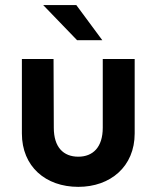

<svg xmlns="http://www.w3.org/2000/svg" viewBox="-20 -726 617 758"><path d="M284.2 -567.4H383.8L281.2 -706.1H150.4ZM385.7 -493.2V-221.7C385.7 -144.5 346.7 -107.4 289.1 -107.4C230.5 -107.4 192.4 -144.5 192.4 -221.7L191.4 -493.2H66.4V-199.2C66.4 -68.4 160.2 11.7 289.1 11.7C416 11.7 511.7 -68.4 511.7 -199.2V-493.2Z"/></svg>

Font: Sen-gleads
Style: Bold
Weight: 700
Designer: Kosal Sen, Philatype
Foundry: Philatype
Version: Version 1.004; ttfautohint (v1.8.3)